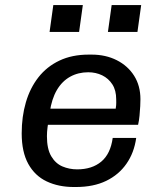

<svg xmlns="http://www.w3.org/2000/svg" viewBox="-20 -740 640 770"><path d="M276.2 10Q214.8 10 167.4 -12.4Q120 -34.8 93.5 -82.6Q67 -130.5 67 -205Q67 -272.5 83.8 -329.8Q100.5 -387 134.1 -430Q167.8 -473 218.4 -497Q269 -521 335.8 -521H347.5Q404 -521 448.4 -498.5Q492.8 -476 518 -436Q543.2 -396 543.2 -342Q543.2 -332.2 542.4 -314.4Q541.5 -296.5 539.6 -276.6Q537.8 -256.8 533.8 -239.5H128.5L177.2 -273.8Q173.2 -250.2 170.8 -230.5Q168.2 -210.8 168.2 -194Q168.2 -142.8 185.4 -113.6Q202.5 -84.5 230.2 -72.6Q258 -60.8 289.5 -60.8Q349 -60.8 386.1 -91.8Q423.2 -122.8 432 -186.8H526.2Q518 -127.5 487.2 -83.4Q456.5 -39.2 405.8 -14.6Q355 10 284.2 10ZM179.5 -289.8 137.8 -304.2H444Q446.5 -320.2 446.2 -327.8Q446 -335.2 446 -341.5Q446 -377.8 430.6 -401.6Q415.2 -425.5 389.8 -437.9Q364.2 -450.2 334 -450.2Q293.5 -450.2 261.1 -432.2Q228.8 -414.2 208 -378.8Q187.2 -343.2 179.5 -289.8ZM178.8 -611.8 193.8 -719.8H312.2L297.2 -611.8ZM412.8 -611.8 427.8 -719.8H546.2L531.2 -611.8Z"/></svg>

Font: Chivo Mono Medium
Style: Italic
Weight: 500
Italic angle: -8.05°
Monospace: yes
Designer: Hector Gatti
Foundry: Omnibus-Type
Version: Version 1.008